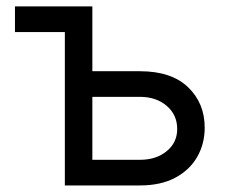

<svg xmlns="http://www.w3.org/2000/svg" viewBox="-20 -565 695 585"><path d="M261.4 -348H406.2Q502.1 -348 552.9 -299.4Q603.7 -250.7 603.7 -176.1Q603.7 -127.1 581 -87.2Q558.2 -47.2 514.2 -23.6Q470.2 0 406.2 0H177.6V-467.3H25.6V-545.5H261.4ZM261.4 -269.9V-78.1H406.2Q456 -78.1 487.9 -104.4Q519.9 -130.7 519.9 -171.9Q519.9 -215.2 487.9 -242.5Q456 -269.9 406.2 -269.9Z"/></svg>

Font: Inter UI
Style: Regular
Weight: 400
Designer: Rasmus Andersson
Foundry: rsms
Version: 3.2;8d6f07862